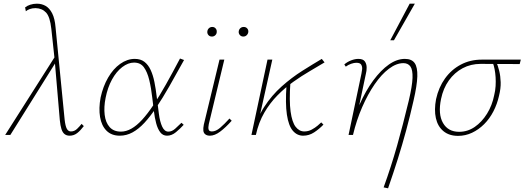

<svg xmlns="http://www.w3.org/2000/svg" viewBox="-20 -731 2841 1040"><path d="M357 4Q341 4 330 -4.5Q319 -13 313 -31.5Q307 -50 304 -80L276 -408L258 -575Q251 -640 229.5 -663Q208 -686 173 -687Q155 -687 141.5 -682Q128 -677 120 -670L116 -691Q127 -700 144 -705.5Q161 -711 180 -711Q206 -711 227 -699Q248 -687 262.5 -659Q277 -631 281 -582L330 -84Q334 -48 342 -33.5Q350 -19 364 -19Q383 -19 397.5 -33Q412 -47 422 -60L434 -48Q416 -24 398 -10Q380 4 357 4ZM8 0 280 -428 288 -403 36 0Z M629 4Q584 4 557 -23Q530 -50 522 -97Q514 -144 525 -203Q538 -263 565.5 -310.5Q593 -358 631 -385Q669 -412 710 -412Q742 -412 762.5 -396Q783 -380 796 -352Q809 -324 816.5 -286.5Q824 -249 829 -206Q835 -159 840.5 -115.5Q846 -72 858.5 -45Q871 -18 892 -18Q911 -18 928.5 -33.5Q946 -49 963 -66L975 -55Q956 -34 933 -15Q910 4 885 4Q862 4 848 -14.5Q834 -33 826 -63Q818 -93 813.5 -129.5Q809 -166 805 -200Q799 -254 788.5 -297.5Q778 -341 759.5 -366.5Q741 -392 706 -392Q674 -392 642 -367.5Q610 -343 586.5 -300Q563 -257 552 -201Q542 -151 547 -109Q552 -67 574 -42.5Q596 -18 635 -18Q663 -18 691.5 -34Q720 -50 749.5 -82Q779 -114 811 -162Q843 -210 878.5 -273Q914 -336 955 -414L977 -406Q934 -328 897.5 -264Q861 -200 827.5 -150Q794 -100 762.5 -66Q731 -32 698 -14Q665 4 629 4Z M1117 4Q1102 4 1092.5 -3Q1083 -10 1081.5 -23Q1080 -36 1084 -56L1169 -408H1195L1111 -59Q1107 -40 1110 -29.5Q1113 -19 1128 -19Q1149 -19 1172 -38.5Q1195 -58 1223 -89L1235 -77Q1202 -40 1172.5 -18Q1143 4 1117 4ZM1128 -533Q1116 -533 1109 -541Q1102 -549 1103 -560Q1104 -571 1111.5 -578Q1119 -585 1130 -585Q1141 -585 1148 -577Q1155 -569 1154 -558Q1154 -548 1146.5 -540.5Q1139 -533 1128 -533ZM1298 -533Q1286 -533 1279 -541.5Q1272 -550 1273 -560Q1274 -571 1281.5 -578Q1289 -585 1300 -585Q1312 -585 1319 -577Q1326 -569 1325 -558Q1324 -548 1316.5 -540.5Q1309 -533 1298 -533Z M1351 0Q1369 -87 1410.5 -151Q1452 -215 1506 -263Q1560 -311 1617 -347Q1674 -383 1723 -412L1738 -393Q1702 -371 1658 -345.5Q1614 -320 1569 -288Q1524 -256 1483 -214.5Q1442 -173 1411.5 -120.5Q1381 -68 1366 0ZM1342 0 1429 -408H1455L1364 0ZM1622 4Q1589 4 1566 -23Q1543 -50 1534 -110Q1525 -170 1532 -270L1553 -285Q1546 -185 1554 -127Q1562 -69 1581.5 -44Q1601 -19 1628 -19Q1650 -19 1668.5 -29Q1687 -39 1700.5 -50.5Q1714 -62 1720 -68L1732 -56Q1709 -32 1681.5 -14Q1654 4 1622 4Z M2058 284Q2079 226 2097 170Q2115 114 2131 57.5Q2147 1 2162.5 -59Q2178 -119 2194 -185Q2213 -265 2214.5 -309Q2216 -353 2203 -371Q2190 -389 2165 -389Q2127 -389 2086.5 -358.5Q2046 -328 2009 -274Q1972 -220 1941.5 -150Q1911 -80 1892 0H1872Q1894 -89 1927.5 -164.5Q1961 -240 2002 -295.5Q2043 -351 2086.5 -381.5Q2130 -412 2173 -412Q2210 -412 2226 -389.5Q2242 -367 2240.5 -317.5Q2239 -268 2220 -186Q2201 -102 2180 -24.5Q2159 53 2135 129.5Q2111 206 2082 289ZM1868 0 1938 -333Q1940 -342 1941.5 -355.5Q1943 -369 1937 -380Q1931 -391 1910 -391Q1898 -391 1882 -385.5Q1866 -380 1853 -370L1845 -382Q1861 -396 1882 -404Q1903 -412 1921 -412Q1947 -412 1956.5 -398Q1966 -384 1966 -365Q1966 -346 1962 -332L1892 0ZM2094 -513 2199 -711H2227L2114 -513Z M2461 5Q2413 5 2382 -20.5Q2351 -46 2341 -91Q2331 -136 2342 -194Q2356 -258 2390.5 -306Q2425 -354 2476 -381Q2527 -408 2589 -408H2801L2795 -384Q2732 -384 2674.5 -384.5Q2617 -385 2584 -385Q2530 -385 2486 -361.5Q2442 -338 2411.5 -295.5Q2381 -253 2369 -195Q2352 -113 2379.5 -65Q2407 -17 2467 -17Q2513 -17 2551.5 -43.5Q2590 -70 2618 -115Q2646 -160 2657 -216Q2663 -240 2664.5 -265Q2666 -290 2664.5 -313Q2663 -336 2659 -356.5Q2655 -377 2649 -392L2667 -398Q2677 -376 2684 -347.5Q2691 -319 2692 -285.5Q2693 -252 2683 -212Q2673 -167 2652.5 -127.5Q2632 -88 2602.5 -58.5Q2573 -29 2537 -12Q2501 5 2461 5Z"/></svg>

Font: Ysabeau Infant Thin
Style: Italic
Weight: 250
Italic angle: -12°
Designer: Christian Thalmann (Catharsis Fonts)
Version: Version 2.001;gftools[0.9.30]; featfreeze: ss01,ss02,lnum